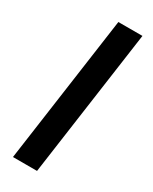

<svg xmlns="http://www.w3.org/2000/svg" viewBox="-189 -767 651 815"><g transform="rotate(30 136.5 -360.0)"><path d="M32 0 133 -720H251L150 0Z"/></g></svg>

Font: Chivo Medium
Style: Italic
Weight: 500
Italic angle: -8.05°
Designer: Hector Gatti
Foundry: Omnibus-Type
Version: Version 2.002